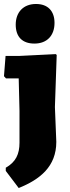

<svg xmlns="http://www.w3.org/2000/svg" viewBox="-21 -748 352 965"><path d="M264 -472 259 -476 78 -467H7L-1 -365L9 -354H73L77 -190V-31C77 26 59 66 8 95V111L73 197C180 154 262 89 262 -35L255 -210ZM160 -728C97 -728 58 -687 58 -624C58 -563 91 -529 152 -529C216 -529 253 -570 253 -633C253 -692 220 -728 160 -728Z"/></svg>

Font: Luna Sans Black
Style: Regular
Weight: 900
Designer: Juan Pablo del Peral
Foundry: Huerta Tipografica
Version: Version 2.001; ttfautohint (v1.5)